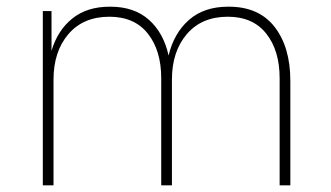

<svg xmlns="http://www.w3.org/2000/svg" viewBox="-20 -554 990 574"><path d="M108 0V-521H134V-402Q152 -463 196 -498.5Q240 -534 308 -534H310Q381 -534 425 -495Q469 -456 484 -388Q500 -455 545 -494.5Q590 -534 662 -534H664Q754 -534 801 -473.5Q848 -413 848 -312V0H816V-320Q816 -403 776 -453.5Q736 -504 661 -504Q583 -504 538.5 -452Q494 -400 494 -316V0H462V-320Q462 -403 422 -453.5Q382 -504 307 -504Q229 -504 184.5 -452Q140 -400 140 -316V0Z"/></svg>

Font: Sora Thin
Style: Regular
Weight: 32
Designer: Jonathan Barnbrook, Julián Moncada
Foundry: Barnbrook Fonts
Version: Version 2.000